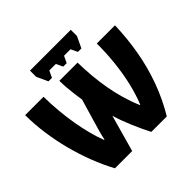

<svg xmlns="http://www.w3.org/2000/svg" viewBox="-215 -1134 1356 1356"><g transform="rotate(-45 462.5 -456.0)"><path d="M196.3 0Q155.3 -76.2 121.8 -162.6Q88.4 -249 64.2 -341.6Q40 -434.1 26.9 -528.3Q13.7 -622.6 13.2 -713.9H196.8Q197.8 -641.6 204.1 -570.3Q210.4 -499 221.9 -432.1Q233.4 -365.2 249 -305.4Q264.6 -245.6 283.7 -195.8H287.6Q295.4 -232.9 306.2 -271Q316.9 -309.1 327.6 -344.7L375.5 -506.8Q370.6 -540 366.2 -574.2Q361.8 -608.4 358.9 -643.8Q356 -679.2 355.5 -714.4H537.6Q538.6 -648.9 544.4 -581.5Q550.3 -514.2 562 -447.3Q573.7 -380.4 592.3 -315.9Q610.8 -251.5 636.7 -191.4H640.6Q669.9 -264.6 689.5 -347.7Q709 -430.7 719 -522.7Q729 -614.7 729 -713.9H910.6Q906.7 -586.9 885.3 -464.1Q863.8 -341.3 821.5 -224.6Q779.3 -107.9 714.4 0H560.1Q545.4 -27.8 529.1 -62.5Q512.7 -97.2 497.1 -134.3Q481.4 -171.4 468 -207.8Q454.6 -244.1 445.8 -275.4L368.7 0ZM667.5 -912.1V-850.6L627.4 -766.1H592.8L568.8 -816.4H504.4L480.5 -766.1H445.8L422.4 -816.4H357.4L333.5 -766.1H298.8L259.8 -850.6V-912.1Z"/></g></svg>

Font: Open Sans SemiCondensed ExtraBold
Style: Regular
Weight: 800
Width: 4
Designer: Monotype Design Team
Foundry: Monotype Imaging Inc.
Version: Version 3.000